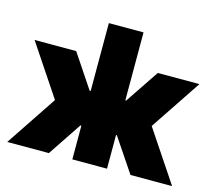

<svg xmlns="http://www.w3.org/2000/svg" viewBox="-97 -788 1022 909"><g transform="rotate(15 414.0 -334.0)"><path d="M10 -500 177 -250 10 0H214L381 -250L214 -500ZM818 -500H614L446 -250L614 0H818L651 -250ZM329 -668V-335H184V-165H329V0H499V-165H644V-335H499V-668Z"/></g></svg>

Font: Unageo
Style: Black
Weight: 900
Designer: Richard Sepsi
Foundry: Richard Sepsi
Version: Version 2.000